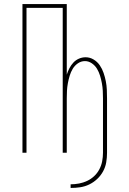

<svg xmlns="http://www.w3.org/2000/svg" viewBox="-20 -755 640 949"><path d="M329 174V156Q350 156 371 152Q392 148 411 139Q430 130 445.5 115.5Q461 101 471 82Q481 63 485 42Q489 21 489 0V-269Q489 -288 488 -306.5Q487 -325 483.5 -344Q480 -363 474.5 -381Q469 -399 459.5 -415Q450 -431 434 -442Q418 -453 400 -453Q381 -453 365 -442Q349 -431 339.5 -415Q330 -399 324.5 -381Q319 -363 315.5 -344Q312 -325 311 -306.5Q310 -288 310 -269V0H290V-716H111V0H91V-735H310V-386Q315 -402 323 -417.5Q331 -433 342.5 -445.5Q354 -458 370 -465Q386 -472 403 -472Q424 -472 442.5 -461Q461 -450 473 -432.5Q485 -415 492 -394.5Q499 -374 503 -353.5Q507 -333 508 -311.5Q509 -290 509 -269V0Q509 24 505 47.5Q501 71 489.5 92Q478 113 460.5 129.5Q443 146 421.5 156.5Q400 167 376.5 170.5Q353 174 329 174Z"/></svg>

Font: Iosevka Curly Thin Extended
Style: Regular
Weight: 100
Width: 7
Monospace: yes
Designer: Belleve Invis
Foundry: Belleve Invis
Version: Version 11.1.0; ttfautohint (v1.8.3)